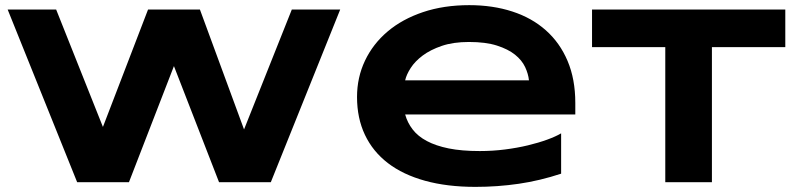

<svg xmlns="http://www.w3.org/2000/svg" viewBox="-20 -708 3086 746"><path d="M756.8 -670.9 928.2 -205.1 1113.8 -670.9H1301.8L1032.2 0H831.1L655.8 -451.2L481 0H279.8L9.8 -670.9H198.2L379.9 -214.8L555.2 -670.9Z M2160.2 -33.2Q2077.6 -5.9 1995.4 6.1Q1913.1 18.1 1827.1 18.1Q1717.3 18.1 1631.6 -5.6Q1545.9 -29.3 1487.3 -74.2Q1428.7 -119.1 1397.9 -184.1Q1367.2 -249 1367.2 -331.1Q1367.2 -407.2 1398.2 -472.4Q1429.2 -537.6 1486.1 -585.7Q1543 -633.8 1623.5 -660.9Q1704.1 -688 1803.2 -688Q1894.5 -688 1970.5 -663.3Q2046.4 -638.7 2100.8 -590.3Q2155.3 -542 2185.3 -471.2Q2215.3 -400.4 2215.3 -308.1V-263.2H1554.2Q1563 -231.4 1583.3 -205.1Q1603.5 -178.7 1638.2 -160.2Q1672.9 -141.6 1723.4 -131.3Q1773.9 -121.1 1844.2 -121.1Q1894 -121.1 1941.9 -127.2Q1989.7 -133.3 2031.2 -143.3Q2072.8 -153.3 2106.2 -165.5Q2139.6 -177.7 2160.2 -189.9ZM2035.2 -396Q2032.7 -420.9 2020.3 -447.5Q2007.8 -474.1 1981 -495.6Q1954.1 -517.1 1910.6 -531Q1867.2 -544.9 1802.2 -544.9Q1741.2 -544.9 1696.8 -529.8Q1652.3 -514.6 1622.3 -492.2Q1592.3 -469.7 1575.7 -443.8Q1559.1 -418 1554.2 -396Z M2746.1 -524.9V0H2564.9V-524.9H2280.3V-670.9H3031.2V-524.9Z"/></svg>

Font: Syncopate
Style: Bold
Weight: 700
Designer: Astigmatic (AOETI)
Foundry: Astigmatic (AOETI)
Version: Version 1.001 2011